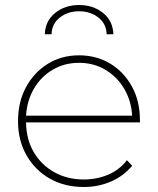

<svg xmlns="http://www.w3.org/2000/svg" viewBox="-20 -744 631 767"><path d="M315 3Q238 3 179 -30.5Q120 -64 86 -123.5Q52 -183 52 -260Q52 -337 84 -396Q116 -455 171 -489Q226 -523 296 -523Q365 -523 420 -490Q475 -457 507 -398.5Q539 -340 539 -264Q539 -261 539 -255H84Q85 -187 115 -136Q145 -85 197 -56Q249 -27 315 -27Q366 -27 411.5 -46Q457 -65 487 -104L508 -82Q473 -40 422.5 -18.5Q372 3 315 3ZM84 -282H508Q504 -343 475.5 -390.5Q447 -438 400.5 -465.5Q354 -493 296 -493Q237 -493 190.5 -465.5Q144 -438 116 -390.5Q88 -343 84 -282ZM159 -607Q161 -661 200.5 -692.5Q240 -724 296 -724Q352 -724 391.5 -692.5Q431 -661 433 -607H406Q405 -649 373 -674Q341 -699 296 -699Q251 -699 219 -674Q187 -649 186 -607Z"/></svg>

Font: Montserrat ExtraLight
Style: Regular
Weight: 200
Designer: Julieta Ulanovsky
Foundry: Julieta Ulanovsky
Version: Version 9.000; ttfautohint (v1.8.4.7-5d5b)